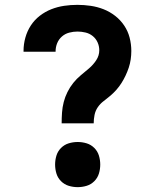

<svg xmlns="http://www.w3.org/2000/svg" viewBox="-20 -763 640 791"><path d="M234 -255Q234 -277 235.5 -299Q237 -321 242.5 -342.5Q248 -364 258 -384Q268 -404 282 -421.5Q296 -439 313 -453Q330 -467 347 -481.5Q364 -496 376.5 -515Q389 -534 389 -556Q389 -573 382 -588.5Q375 -604 362 -614.5Q349 -625 332.5 -629Q316 -633 299 -633Q282 -633 265 -628.5Q248 -624 235 -612.5Q222 -601 215.5 -585Q209 -569 209 -551Q209 -551 209 -550.5Q209 -550 209 -550H77Q77 -551 77 -552Q77 -553 77 -554Q77 -581 84.5 -608Q92 -635 107 -658Q122 -681 144 -698Q166 -715 191.5 -725Q217 -735 244 -739Q271 -743 299 -743Q326 -743 353.5 -739Q381 -735 406.5 -725Q432 -715 454 -698Q476 -681 491.5 -658Q507 -635 514 -608Q521 -581 521 -553Q521 -536 518.5 -518.5Q516 -501 510.5 -484.5Q505 -468 497.5 -452Q490 -436 480.5 -421Q471 -406 459.5 -393Q448 -380 434.5 -368.5Q421 -357 407 -346.5Q393 -336 383 -321.5Q373 -307 369.5 -289.5Q366 -272 366 -255ZM300 8Q281 8 263 2.5Q245 -3 231.5 -16.5Q218 -30 212.5 -48Q207 -66 207 -85Q207 -104 212.5 -122Q218 -140 231.5 -153.5Q245 -167 263 -172.5Q281 -178 300 -178Q319 -178 337 -172.5Q355 -167 368.5 -153.5Q382 -140 387.5 -122Q393 -104 393 -85Q393 -66 387.5 -48Q382 -30 368.5 -16.5Q355 -3 337 2.5Q319 8 300 8Z"/></svg>

Font: Iosevka Curly XBdEx
Style: Regular
Weight: 800
Width: 7
Monospace: yes
Designer: Belleve Invis
Foundry: Belleve Invis
Version: Version 11.1.0; ttfautohint (v1.8.3)